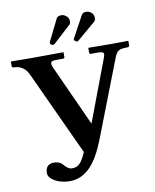

<svg xmlns="http://www.w3.org/2000/svg" viewBox="-93 -909 808 1001"><g transform="rotate(-10 311.0 -408.0)"><path d="M216 -42C201 -42 187 -56 179 -65C170 -77 154 -88 129 -88C97 -88 84 -68 84 -40C84 -8 135 22 195 22C285 22 340 -52 383 -161L540 -566C555 -606 565 -613 611 -613C615 -613 622 -615 622 -621V-645L620 -646C620 -646 572 -645 540 -645C498 -645 412 -646 412 -646L410 -645V-621C410 -616 413 -613 416 -613H446C487 -613 493 -610 479 -575L358 -254L212 -575C201 -602 201 -613 234 -613H272C276 -613 279 -616 279 -621V-645L277 -646C277 -646 155 -645 105 -645C64 -645 1 -646 1 -646L0 -645V-621C0 -616 4 -613 10 -613C59 -613 79 -579 88 -559L293 -115C265 -50 246 -42 216 -42ZM458 -823C447 -832 438 -833 430 -833C419 -833 412 -829 407 -821L345 -707C344 -706 344 -704 344 -702C344 -694 353 -689 358 -689C361 -689 363 -689 365 -691L464 -775C468 -779 471 -786 471 -795C471 -805 467 -816 458 -823ZM325 -829C320 -833 311 -838 302 -838C287 -838 280 -834 275 -826L218 -711C217 -710 217 -708 217 -707C217 -703 219 -699 223 -696C225 -695 228 -693 231 -693C233 -693 236 -694 239 -695L333 -781C338 -785 340 -792 340 -800C340 -811 335 -822 325 -829Z"/></g></svg>

Font: Libertinus Serif Semibold
Style: Regular
Weight: 600
Designer: Philipp H. Poll, Khaled Hosny
Foundry: Caleb Maclennan
Version: Version 7.050;RELEASE